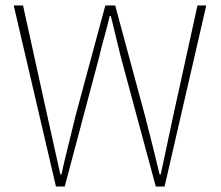

<svg xmlns="http://www.w3.org/2000/svg" viewBox="-20 -680 804 700"><path d="M184 0 30 -660H64L152 -260Q164 -206 176 -152Q188 -98 200 -44H204Q216 -98 229.5 -152Q243 -206 256 -260L364 -660H400L508 -260Q522 -206 535.5 -152Q549 -98 562 -44H566Q578 -98 589 -152Q600 -206 612 -260L700 -660H732L580 0H548L420 -474Q411 -513 402 -548Q393 -583 384 -622H380Q371 -583 361 -548Q351 -513 342 -474L216 0Z"/></svg>

Font: Assistant ExtraLight ExtraLight
Style: Regular
Weight: 250
Version: Version 3.000